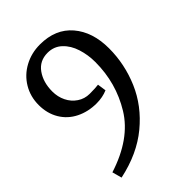

<svg xmlns="http://www.w3.org/2000/svg" viewBox="-223 -763 972 972"><g transform="rotate(-45 262.5 -277.5)"><path d="M316.9 -263.2 310.1 -310.1Q289.1 -307.1 248 -307.1Q211.9 -307.1 182.9 -326.7Q153.8 -346.2 137.9 -378.7Q122.1 -411.1 122.1 -449.2Q122.1 -515.1 154.1 -560.1Q186 -605 244.1 -605Q289.1 -605 320.6 -575.4Q352.1 -545.9 366.9 -499Q381.8 -452.1 381.8 -400.9Q381.8 -251 305.9 -127Q230 -2.9 47.9 55.2L62 106.9Q202.1 77.1 296.1 -0.5Q390.1 -78.1 435.1 -183.1Q480 -288.1 480 -400.9Q480 -518.1 418.5 -590.1Q356.9 -662.1 246.1 -662.1Q185.1 -662.1 134 -634.5Q83 -606.9 54 -558.3Q24.9 -509.8 24.9 -449.2Q24.9 -389.2 52.5 -343Q80.1 -296.9 129.2 -272.5Q178.2 -248 238.8 -248Q281.7 -248 316.9 -263.2Z"/></g></svg>

Font: Sura
Style: Regular
Weight: 400
Designer: Carolina Giovagnoli
Foundry: Huerta Tipografica
Version: Version 1.003;PS 001.002;hotconv 1.0.70;makeotf.lib2.5.58329